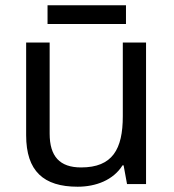

<svg xmlns="http://www.w3.org/2000/svg" viewBox="-20 -697 658 727"><path d="M457 -677H160V-606H457ZM533 -536H445V-257C445 -132 406 -63 287 -63C206 -63 168 -105 168 -191V-536H79V-185C79 -49 145 10 274 10C343 10 409 -15 444 -71H448L461 0H533Z"/></svg>

Font: Noto Sans Miao
Style: Regular
Weight: 400
Designer: Monotype Design Team
Foundry: Monotype Imaging Inc.
Version: Version 2.003